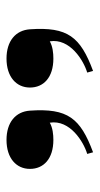

<svg xmlns="http://www.w3.org/2000/svg" viewBox="122 -877 306 590"><g transform="rotate(-90 275.0 -582.0)"><path d="M347 -467 352 -449C457 -488 488 -527 480 -643C477 -687 444 -715 390 -715C334 -715 301 -685 301 -643C301 -601 332 -571 390 -571C407 -571 427 -573 443 -582C453 -520 384 -478 347 -467ZM97 -467 102 -449C207 -488 238 -527 230 -643C227 -687 194 -715 140 -715C84 -715 51 -685 51 -643C51 -601 82 -571 140 -571C157 -571 177 -573 193 -582C203 -520 134 -478 97 -467Z"/></g></svg>

Font: Sprat Extended Black
Style: Regular
Weight: 900
Width: 9
Designer: Ethan Nakache
Foundry: Collletttivo
Version: Version 2.000;Glyphs 3.2 (3217)